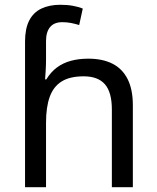

<svg xmlns="http://www.w3.org/2000/svg" viewBox="-20 -785 657 805"><path d="M85 -611Q85 -665 102.5 -699Q120 -733 153.5 -749Q187 -765 233 -765Q262 -765 286.5 -760.5Q311 -756 327 -749L312 -680Q296 -685 278.5 -688.5Q261 -692 241 -692Q207 -692 190 -671.5Q173 -651 173 -613V-535Q173 -513 171.5 -488Q170 -463 169 -452H174Q193 -483 218.5 -502Q244 -521 277 -530Q310 -539 350 -539Q410 -539 451.5 -518Q493 -497 515 -453.5Q537 -410 537 -343V0H449V-326Q449 -398 420 -431.5Q391 -465 331 -465Q273 -465 238.5 -443.5Q204 -422 188.5 -379Q173 -336 173 -271V0H85Z"/></svg>

Font: eng115
Style: Regular
Weight: 400
Designer: Monotype Design Team
Foundry: Monotype Imaging Inc.
Version: Version 2.013